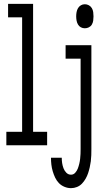

<svg xmlns="http://www.w3.org/2000/svg" viewBox="-20 -755 540 998"><path d="M13 0V-70H95V-665H22V-735H152V-70H225V0ZM421 -608Q410 -608 400.5 -613Q391 -618 385.5 -627.5Q380 -637 378 -648Q376 -659 376 -670Q376 -681 378 -692Q380 -703 385.5 -712.5Q391 -722 400.5 -727.5Q410 -733 421 -733Q432 -733 442 -727.5Q452 -722 457.5 -712.5Q463 -703 464.5 -692Q466 -681 466 -670Q466 -659 464.5 -648Q463 -637 457.5 -627.5Q452 -618 442 -613Q432 -608 421 -608ZM349 223Q332 223 315 216Q298 209 286 196.5Q274 184 266.5 168Q259 152 254 135Q249 118 247 100.5Q245 83 245 65H301Q301 79 303 92.5Q305 106 310 119.5Q315 133 325 143Q335 153 349 153Q362 153 371 143Q380 133 384.5 121Q389 109 392 96.5Q395 84 396.5 71Q398 58 398.5 45.5Q399 33 399 20V-450H321V-520H455V20Q455 36 454.5 52Q454 68 452 83.5Q450 99 446.5 114.5Q443 130 438 145Q433 160 425 174Q417 188 406 199.5Q395 211 380 217Q365 223 349 223Z"/></svg>

Font: Iosevka Fixed
Style: Regular
Weight: 400
Monospace: yes
Designer: Belleve Invis
Foundry: Belleve Invis
Version: Version 33.2.4